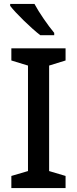

<svg xmlns="http://www.w3.org/2000/svg" viewBox="-20 -961 394 981"><path d="M156 -941H32V-931C60 -894 139 -817 186 -781H257V-793C226 -830 180 -896 156 -941ZM315 0V-62L231 -87V-626L315 -652V-714H38V-652L123 -626V-87L38 -62V0Z"/></svg>

Font: Noto Sans Devanagari UI Medium
Style: Regular
Weight: 500
Designer: Jelle Bosma - Monotype Design Team
Foundry: Monotype Imaging Inc.
Version: Version 2.004